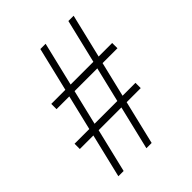

<svg xmlns="http://www.w3.org/2000/svg" viewBox="-216 -906 1032 1032"><g transform="rotate(-45 300.0 -390.0)"><path d="M100 -490V-530H207L267 -780H307L247 -530H420L480 -780H520L460 -530H563V-490H450L402 -290H500V-250H393L333 0H293L353 -250H180L120 0H80L140 -250H37V-290H149L197 -490ZM237 -490 189 -290H362L410 -490Z"/></g></svg>

Font: Cooper Hewitt
Style: Light
Weight: 703
Designer: Village Type and Design LLC
Foundry: Cooper Hewitt Smithsonian Design Museum
Version: 1.000